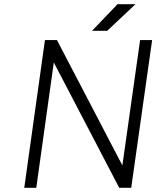

<svg xmlns="http://www.w3.org/2000/svg" viewBox="-20 -890 741 910"><path d="M416 -744H488L622 -870H537ZM193 -700 95 0H152L235 -594L545 0H602L701 -700H644L560 -106L250 -700Z"/></svg>

Font: Unageo
Style: Light-Italic
Weight: 300
Designer: Richard Sepsi
Foundry: Richard Sepsi
Version: Version 2.000